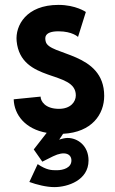

<svg xmlns="http://www.w3.org/2000/svg" viewBox="-20 -533 471 785"><path d="M100 211C130 222 170 232 202 232C257 232 342 204 342 123C342 63 298 31 256 31C247 31 233 34 222 38L238 14C356 8 406 -66 406 -141C406 -321 180 -305 167 -363C164 -375 157 -405 219 -405C276 -405 299 -382 299 -382L331 -484C331 -484 290 -513 219 -513C87 -513 42 -428 48 -365C65 -192 290 -248 290 -143C290 -117 269 -88 221 -88C164 -88 146 -120 146 -138L36 -127C38 -63 84 -5 171 10L118 78L153 128L197 106C244 83 272 96 272 123C272 153 239 163 212 163C191 163 171 163 134 138Z"/></svg>

Font: Advent Pro
Style: Bold
Weight: 700
Designer: Andreas Kalpakidis
Foundry: Andreas Kalpakidis
Version: Version 2.002 2008